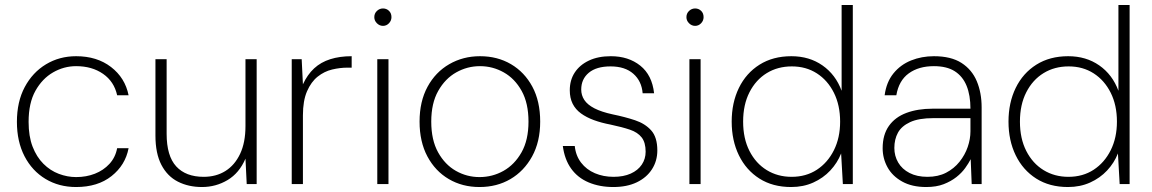

<svg xmlns="http://www.w3.org/2000/svg" viewBox="-20 -740 4633 772"><path d="M286 12Q217 12 163 -20.5Q109 -53 78.5 -112Q48 -171 48 -250Q48 -331 79.5 -390Q111 -449 165 -481.5Q219 -514 286 -514Q370 -514 426.5 -470.5Q483 -427 497 -357H451Q439 -412 394.5 -443Q350 -474 286 -474Q237 -474 193.5 -449Q150 -424 122.5 -375Q95 -326 95 -250Q95 -192 111 -150.5Q127 -109 154.5 -81.5Q182 -54 216.5 -41Q251 -28 286 -28Q327 -28 361.5 -41.5Q396 -55 420 -81Q444 -107 451 -144H497Q484 -76 428.5 -32Q373 12 286 12Z M792 12Q738 12 695.5 -9.5Q653 -31 629 -77Q605 -123 605 -195V-502H650V-202Q650 -113 688.5 -71Q727 -29 799 -29Q849 -29 886.5 -52.5Q924 -76 945.5 -121.5Q967 -167 967 -233V-502H1012V0H972L967 -102Q942 -44 895 -16Q848 12 792 12Z M1153 0V-502H1193L1198 -401Q1216 -440 1243 -465Q1270 -490 1308 -502Q1346 -514 1394 -514V-468H1377Q1347 -468 1315.5 -460.5Q1284 -453 1257.5 -432Q1231 -411 1214.5 -373Q1198 -335 1198 -276V0Z M1497 0V-502H1542V0ZM1520 -636Q1506 -636 1495.5 -646.5Q1485 -657 1485 -671Q1485 -686 1495.5 -696Q1506 -706 1520 -706Q1534 -706 1544 -696.5Q1554 -687 1554 -671Q1554 -657 1544 -646.5Q1534 -636 1520 -636Z M1908 12Q1839 12 1784.5 -20Q1730 -52 1698.5 -111Q1667 -170 1667 -251Q1667 -332 1699 -391Q1731 -450 1786.5 -482Q1842 -514 1910 -514Q1980 -514 2034.5 -482Q2089 -450 2120.5 -391.5Q2152 -333 2152 -251Q2152 -170 2119.5 -111Q2087 -52 2032.5 -20Q1978 12 1908 12ZM1908 -28Q1960 -28 2004.5 -53Q2049 -78 2077 -127.5Q2105 -177 2105 -251Q2105 -325 2077.5 -374.5Q2050 -424 2005.5 -449Q1961 -474 1910 -474Q1859 -474 1814.5 -449Q1770 -424 1742 -374.5Q1714 -325 1714 -251Q1714 -177 1741.5 -127.5Q1769 -78 1813 -53Q1857 -28 1908 -28Z M2446 12Q2391 12 2347 -6.5Q2303 -25 2276.5 -62Q2250 -99 2243 -153H2291Q2295 -114 2316.5 -86Q2338 -58 2372 -43.5Q2406 -29 2447 -29Q2487 -29 2516 -42Q2545 -55 2560.5 -78Q2576 -101 2576 -130Q2576 -167 2560 -187.5Q2544 -208 2513 -218.5Q2482 -229 2435 -239Q2398 -246 2368 -257Q2338 -268 2316 -284Q2294 -300 2282.5 -323Q2271 -346 2271 -377Q2271 -418 2291 -448.5Q2311 -479 2348 -496.5Q2385 -514 2436 -514Q2507 -514 2554.5 -476Q2602 -438 2610 -365H2564Q2560 -414 2526.5 -443.5Q2493 -473 2435 -473Q2378 -473 2347.5 -447.5Q2317 -422 2317 -380Q2317 -357 2329.5 -338Q2342 -319 2370 -304.5Q2398 -290 2444 -280Q2493 -270 2533.5 -256.5Q2574 -243 2598.5 -215.5Q2623 -188 2623 -135Q2623 -93 2601.5 -59.5Q2580 -26 2540.5 -7Q2501 12 2446 12Z M2752 0V-502H2797V0ZM2775 -636Q2761 -636 2750.5 -646.5Q2740 -657 2740 -671Q2740 -686 2750.5 -696Q2761 -706 2775 -706Q2789 -706 2799 -696.5Q2809 -687 2809 -671Q2809 -657 2799 -646.5Q2789 -636 2775 -636Z M3161 12Q3087 12 3033.5 -22Q2980 -56 2951 -115.5Q2922 -175 2922 -251Q2922 -327 2951 -386.5Q2980 -446 3034 -480Q3088 -514 3162 -514Q3234 -514 3287 -477Q3340 -440 3364 -375V-720H3409V0H3369L3362 -123Q3347 -85 3318.5 -54.5Q3290 -24 3250 -6Q3210 12 3161 12ZM3163 -29Q3221 -29 3264.5 -57.5Q3308 -86 3333 -136Q3358 -186 3358 -251Q3358 -317 3333 -367Q3308 -417 3264.5 -445Q3221 -473 3164 -473Q3107 -473 3063 -446Q3019 -419 2993.5 -369Q2968 -319 2968 -251Q2968 -183 2993.5 -133Q3019 -83 3063 -56Q3107 -29 3163 -29Z M3704 12Q3647 12 3607.5 -10Q3568 -32 3548.5 -67.5Q3529 -103 3529 -144Q3529 -198 3554 -233.5Q3579 -269 3624.5 -286Q3670 -303 3730 -303H3882Q3882 -357 3866.5 -395Q3851 -433 3819 -453.5Q3787 -474 3735 -474Q3674 -474 3634 -445Q3594 -416 3584 -357H3537Q3544 -410 3572.5 -445Q3601 -480 3643.5 -497Q3686 -514 3735 -514Q3804 -514 3846 -487Q3888 -460 3907.5 -413.5Q3927 -367 3927 -308V0H3887L3883 -100Q3875 -84 3861 -64.5Q3847 -45 3825.5 -28Q3804 -11 3774.5 0.5Q3745 12 3704 12ZM3709 -29Q3752 -29 3784 -45.5Q3816 -62 3838 -89.5Q3860 -117 3871 -149Q3882 -181 3882 -212V-265H3733Q3674 -265 3639.5 -249Q3605 -233 3590.5 -206.5Q3576 -180 3576 -145Q3576 -113 3591.5 -86.5Q3607 -60 3637 -44.5Q3667 -29 3709 -29Z M4274 12Q4200 12 4146.5 -22Q4093 -56 4064 -115.5Q4035 -175 4035 -251Q4035 -327 4064 -386.5Q4093 -446 4147 -480Q4201 -514 4275 -514Q4347 -514 4400 -477Q4453 -440 4477 -375V-720H4522V0H4482L4475 -123Q4460 -85 4431.5 -54.5Q4403 -24 4363 -6Q4323 12 4274 12ZM4276 -29Q4334 -29 4377.5 -57.5Q4421 -86 4446 -136Q4471 -186 4471 -251Q4471 -317 4446 -367Q4421 -417 4377.5 -445Q4334 -473 4277 -473Q4220 -473 4176 -446Q4132 -419 4106.5 -369Q4081 -319 4081 -251Q4081 -183 4106.5 -133Q4132 -83 4176 -56Q4220 -29 4276 -29Z"/></svg>

Font: DM Sans 16pt ExtraLight
Style: Regular
Weight: 250
Version: Version 4.004;gftools[0.9.30]